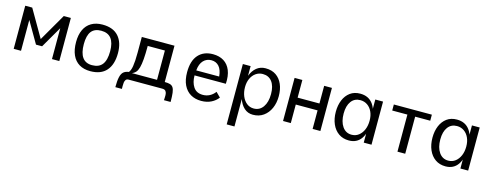

<svg xmlns="http://www.w3.org/2000/svg" viewBox="-25 -1235 5484 2151"><g transform="rotate(15 2717.0 -160.0)"><path d="M80 -500H161L344 -184L527 -500H609V0H524V-358L380 -110H309L165 -358V0H80Z M972 20Q896 20 843 -12Q790 -44 762.5 -105.5Q735 -167 735 -255Q735 -338 762.5 -397.5Q790 -457 843.5 -488.5Q897 -520 973 -520Q1096 -520 1158.5 -450Q1221 -380 1221 -255Q1221 -123 1158 -51.5Q1095 20 972 20ZM974 -50Q1054 -50 1092.5 -100Q1131 -150 1131 -253Q1131 -351 1092.5 -400.5Q1054 -450 976 -450Q899 -450 862 -402.5Q825 -355 825 -255Q825 -153 862 -101.5Q899 -50 974 -50Z M1291 120Q1291 45 1301 2Q1311 -41 1333.5 -60Q1356 -79 1394 -84Q1403 -95 1410.5 -113.5Q1418 -132 1422.5 -160Q1427 -188 1429.5 -227Q1432 -266 1432 -318V-500H1811V-79Q1849 -79 1872.5 -72Q1896 -65 1909 -45Q1922 -25 1927 14.5Q1932 54 1932 120H1855Q1855 106 1856.5 85.5Q1858 65 1855.5 45.5Q1853 26 1841.5 13Q1830 0 1803 0H1413Q1391 0 1381 13.5Q1371 27 1368.5 47.5Q1366 68 1366.5 88Q1367 108 1367 120ZM1721 -80V-420H1522Q1522 -328 1517 -266.5Q1512 -205 1501.5 -167Q1491 -129 1473 -109Q1455 -89 1429 -80Z M2258 20Q2188 20 2135.5 -10.5Q2083 -41 2053.5 -101.5Q2024 -162 2024 -251Q2024 -383 2085 -451.5Q2146 -520 2254 -520Q2328 -520 2380 -487.5Q2432 -455 2457.5 -392Q2483 -329 2477 -237H2114Q2114 -156 2149.5 -103Q2185 -50 2259 -50Q2302 -50 2338 -69Q2374 -88 2400 -123L2453 -70Q2423 -30 2373.5 -5Q2324 20 2258 20ZM2118 -296H2384Q2377 -373 2343 -411.5Q2309 -450 2254 -450Q2199 -450 2162 -411.5Q2125 -373 2118 -296Z M2604 -500H2694V200H2604ZM2858 20Q2798 20 2756.5 -18Q2715 -56 2693.5 -119Q2672 -182 2672 -255Q2672 -329 2694.5 -389Q2717 -449 2760 -484.5Q2803 -520 2864 -520Q2937 -520 2986 -486Q3035 -452 3060.5 -392.5Q3086 -333 3086 -255Q3086 -177 3058.5 -115Q3031 -53 2980 -16.5Q2929 20 2858 20ZM2849 -50Q2917 -50 2956.5 -106Q2996 -162 2996 -256Q2996 -348 2957.5 -399Q2919 -450 2850 -450Q2805 -450 2769.5 -425Q2734 -400 2714 -356.5Q2694 -313 2694 -257Q2694 -199 2713.5 -152Q2733 -105 2768 -77.5Q2803 -50 2849 -50Z M3204 -500H3294V-295H3547V-500H3637V0H3547V-215H3294V0H3204Z M3971 20Q3902 20 3852 -15Q3802 -50 3775 -112Q3748 -174 3748 -254Q3748 -330 3773 -390Q3798 -450 3845.5 -485Q3893 -520 3962 -520Q4059 -520 4110.5 -449.5Q4162 -379 4162 -248Q4162 -121 4113 -50.5Q4064 20 3971 20ZM3984 -50Q4031 -50 4066 -77Q4101 -104 4120.5 -150Q4140 -196 4140 -254Q4140 -312 4120 -356Q4100 -400 4064 -425Q4028 -450 3981 -450Q3914 -450 3876 -398.5Q3838 -347 3838 -257Q3838 -163 3877.5 -106.5Q3917 -50 3984 -50ZM4140 0V-500H4230V0Z M4531 -430H4355V-500H4796V-430H4621V0H4531Z M5092 20Q5023 20 4973 -15Q4923 -50 4896 -112Q4869 -174 4869 -254Q4869 -330 4894 -390Q4919 -450 4966.5 -485Q5014 -520 5083 -520Q5180 -520 5231.5 -449.5Q5283 -379 5283 -248Q5283 -121 5234 -50.5Q5185 20 5092 20ZM5105 -50Q5152 -50 5187 -77Q5222 -104 5241.5 -150Q5261 -196 5261 -254Q5261 -312 5241 -356Q5221 -400 5185 -425Q5149 -450 5102 -450Q5035 -450 4997 -398.5Q4959 -347 4959 -257Q4959 -163 4998.5 -106.5Q5038 -50 5105 -50ZM5261 0V-500H5351V0Z"/></g></svg>

Font: Moderustic
Style: Regular
Weight: 400
Designer: Tural Alisoy
Foundry: TAFT Foundry
Version: Version 2.120